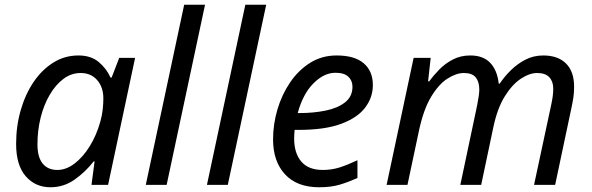

<svg xmlns="http://www.w3.org/2000/svg" viewBox="-20 -780 2498 810"><path d="M193 10Q129 10 88.5 -36.5Q48 -83 48 -173Q48 -248 67.5 -315.5Q87 -383 122 -434.5Q157 -486 205 -516Q253 -546 311 -546Q364 -546 397 -518Q430 -490 446 -453H451L483 -536H550L436 0H366L379 -99H375Q341 -55 295 -22.5Q249 10 193 10ZM222 -63Q259 -63 294.5 -90Q330 -117 358.5 -163Q387 -209 403 -266Q411 -295 413.5 -319.5Q416 -344 416 -365Q416 -412 390 -442Q364 -472 320 -472Q281 -472 248 -447.5Q215 -423 190 -380.5Q165 -338 151.5 -284Q138 -230 138 -171Q138 -117 160 -90Q182 -63 222 -63Z M595 0 757 -760H845L683 0Z M853 0 1015 -760H1103L941 0Z M1326 10Q1233 10 1182.5 -44.5Q1132 -99 1132 -192Q1132 -256 1150.5 -318.5Q1169 -381 1204 -432.5Q1239 -484 1288.5 -515Q1338 -546 1400 -546Q1476 -546 1514.5 -513Q1553 -480 1553 -421Q1553 -369 1520.5 -326Q1488 -283 1419 -257.5Q1350 -232 1240 -232H1223Q1222 -223 1221.5 -213Q1221 -203 1221 -195Q1221 -134 1251 -98.5Q1281 -63 1342 -63Q1380 -63 1414 -74Q1448 -85 1488 -104V-29Q1450 -12 1413.5 -1Q1377 10 1326 10ZM1236 -303H1243Q1303 -303 1354 -313.5Q1405 -324 1436 -348.5Q1467 -373 1467 -414Q1467 -440 1449.5 -456.5Q1432 -473 1395 -473Q1347 -473 1302.5 -428.5Q1258 -384 1236 -303Z M1611 0 1725 -536H1797L1786 -437H1791Q1809 -462 1833.5 -487Q1858 -512 1890.5 -529Q1923 -546 1964 -546Q2019 -546 2048.5 -514.5Q2078 -483 2084 -427H2088Q2108 -457 2135.5 -484Q2163 -511 2197 -528.5Q2231 -546 2272 -546Q2334 -546 2368 -512Q2402 -478 2402 -414Q2402 -390 2399 -369.5Q2396 -349 2391 -326L2322 0H2233L2305 -336Q2310 -359 2312 -375Q2314 -391 2314 -406Q2314 -436 2297.5 -454Q2281 -472 2246 -472Q2214 -472 2177.5 -448Q2141 -424 2109.5 -373.5Q2078 -323 2061 -242L2010 0H1922L1993 -336Q2002 -381 2002 -402Q2002 -435 1987 -453.5Q1972 -472 1937 -472Q1905 -472 1868 -448.5Q1831 -425 1799 -372Q1767 -319 1748 -231L1699 0Z"/></svg>

Font: Noto Sans IKEA
Style: Italic
Weight: 400
Italic angle: -12°
Designer: Monotype Design Team
Foundry: Monotype Imaging Inc.
Version: Version 2.001